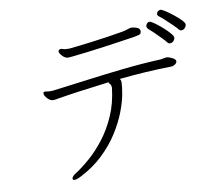

<svg xmlns="http://www.w3.org/2000/svg" viewBox="-85 -868 1171 1013"><g transform="rotate(-10 500.0 -361.5)"><path d="M928 -638Q919 -638 913 -646Q906 -655 888.5 -672Q871 -689 852.5 -706Q834 -723 823 -731Q815 -737 815 -744Q815 -752 821.5 -758Q828 -764 836 -764Q843 -764 861.5 -752Q880 -740 901.5 -723Q923 -706 938.5 -690Q954 -674 954 -666Q954 -656 946 -647Q938 -638 928 -638ZM857 -581Q847 -581 842 -589Q835 -598 818 -615.5Q801 -633 783 -650.5Q765 -668 754 -677Q748 -683 748 -690Q748 -698 754 -705Q760 -712 769 -712Q775 -712 793.5 -699Q812 -686 832.5 -668Q853 -650 868 -633Q883 -616 883 -608Q883 -598 875 -589.5Q867 -581 857 -581ZM661 -697Q663 -697 664.5 -697.5Q666 -698 669 -698Q681 -698 697.5 -692Q714 -686 714 -672Q714 -655 699 -652.5Q684 -650 673 -647Q646 -643 602 -636.5Q558 -630 508 -623Q458 -616 412.5 -610.5Q367 -605 337 -602Q331 -602 325.5 -601Q320 -600 315 -600Q298 -600 283.5 -615.5Q269 -631 269 -640Q269 -648 278 -651Q279 -651 280 -651.5Q281 -652 282 -652Q288 -652 295.5 -649Q303 -646 321 -646H330Q339 -647 371 -650.5Q403 -654 446.5 -659.5Q490 -665 533 -671.5Q576 -678 608 -683.5Q640 -689 647 -693ZM827 -511Q837 -510 852.5 -502.5Q868 -495 871 -487Q871 -486 871.5 -485Q872 -484 872 -483Q872 -474 862.5 -467Q853 -460 840 -459Q772 -458 701 -453.5Q630 -449 562 -442Q568 -436 568 -423Q568 -401 560.5 -360Q553 -319 533.5 -268Q514 -217 479.5 -162Q445 -107 392.5 -56.5Q340 -6 265 32Q247 41 235 41Q229 41 226 38Q225 37 225 33Q225 22 248 7Q283 -15 325 -51.5Q367 -88 406.5 -139Q446 -190 475 -256Q504 -322 513 -403V-406Q513 -417 507.5 -423Q502 -429 500 -435Q418 -425 346 -415Q274 -405 221 -396Q208 -393 197 -393Q181 -393 166.5 -409Q152 -425 152 -435Q152 -442 155.5 -443.5Q159 -445 161 -445Q165 -445 172 -443.5Q179 -442 191 -442Q195 -442 199.5 -442Q204 -442 209 -443Q297 -454 395 -467Q493 -480 594.5 -491Q696 -502 792 -506Q800 -507 808.5 -509Q817 -511 824 -511Z"/></g></svg>

Font: Moon Stars Kai T Light
Style: Regular
Weight: 300
Designer: GuiWonder
Version: Version 1.101